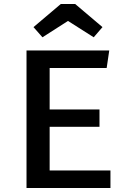

<svg xmlns="http://www.w3.org/2000/svg" viewBox="-20 -943 640 963"><path d="M229 -394H479V-307H229V-88H534V0H113V-690H528L515 -602H229ZM494 -807 450 -756 321 -838 193 -756 148 -807 285 -923H357Z"/></svg>

Font: Fira Mono Medium
Style: Regular
Weight: 500
Designer: Carrois Corporate & Edenspiekermann AG
Foundry: Carrois Corporate GbR & Edenspiekermann AG
Version: Version 3.206